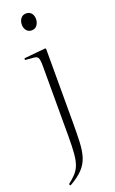

<svg xmlns="http://www.w3.org/2000/svg" viewBox="-183 -773 631 1052"><g transform="rotate(-20 132.0 -246.5)"><path d="M123 -633Q104 -633 93 -647Q82 -661 82 -680Q82 -702 93.5 -716.5Q105 -731 124 -731Q144 -731 155 -718Q166 -705 166 -684Q166 -664 155 -648.5Q144 -633 123 -633ZM32 238 26 229Q53 208 70 189.5Q87 171 96.5 146.5Q106 122 109.5 83Q113 44 113 -17V-427Q113 -465 107 -476.5Q101 -488 80 -489L32 -493L33 -503L158 -515L162 -511V-90Q162 -21 160 29Q158 79 147 115.5Q136 152 109 181Q82 210 32 238Z"/></g></svg>

Font: Literata 72pt ExtraLight
Style: Regular
Weight: 200
Designer: Latin by Veronika Burian and Jose Scaglione. Greek by Irene Vlachou. Cyrillic by Vera Evstafieva.
Foundry: TypeTogether
Version: Version 3.002